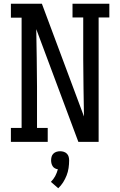

<svg xmlns="http://www.w3.org/2000/svg" viewBox="-20 -755 640 1022"><path d="M38 0V-74H95V-661H38V-735H203L427 -135Q426 -211 424.5 -287.5Q423 -364 423 -441V-662H366V-735H562V-662H505V0H397L173 -600Q174 -524 175.5 -447.5Q177 -371 177 -294V-74H234V0ZM290 247 251 213Q265 199 274 182Q283 165 288 146Q280 145 272.5 141Q265 137 260.5 130Q256 123 254 115Q252 107 252 99Q252 89 254.5 79.5Q257 70 264 63Q271 56 280.5 53Q290 50 300 50Q310 50 319.5 53Q329 56 336 63Q343 70 345.5 79.5Q348 89 348 99Q348 119 345 139.5Q342 160 334.5 179Q327 198 316 215.5Q305 233 290 247Z"/></svg>

Font: Iosevka Plex Etoile
Style: Regular
Weight: 400
Designer: Belleve Invis
Foundry: Belleve Invis
Version: Version 25.1.1; ttfautohint (v1.8.4)